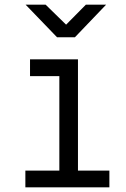

<svg xmlns="http://www.w3.org/2000/svg" viewBox="-20 -805 540 825"><path d="M302 -645 436 -785H349L264 -699L176 -785H90L225 -645ZM450 0V-72H315V-550H109V-478H235V-72H89V0Z"/></svg>

Font: Tekne LDO Light
Style: Regular
Weight: 300
Monospace: yes
Designer: Alessio Laiso, Mario Rullo, Paolo Rosset
Foundry: Alessio Laiso
Version: Version 1.000;hotconv 1.0.109;makeotfexe 2.5.65596